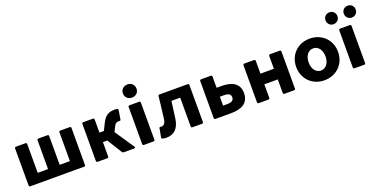

<svg xmlns="http://www.w3.org/2000/svg" viewBox="-21 -1419 4224 2150"><g transform="rotate(-20 2090.5 -344.0)"><path d="M64.5 -456.1V-15.6C64.5 -5.9 70.3 0 80.1 0H720.7C730.5 0 736.3 -5.9 736.3 -15.6V-456.1C736.3 -465.8 730.5 -471.7 720.7 -471.7H608.4C598.6 -471.7 592.8 -465.8 592.8 -456.1V-113.3H470.7V-456.1C470.7 -465.8 464.8 -471.7 455.1 -471.7H347.7C337.9 -471.7 332 -465.8 332 -456.1V-113.3H209V-456.1C209 -465.8 203.1 -471.7 193.4 -471.7H80.1C70.3 -471.7 64.5 -465.8 64.5 -456.1Z M1172.9 -248 1199.2 -300.8C1217.8 -340.8 1237.3 -346.7 1261.7 -346.7C1264.6 -346.7 1268.6 -346.7 1271.5 -345.7C1278.3 -344.7 1282.2 -348.6 1284.2 -359.4L1300.8 -462.9C1301.8 -471.7 1298.8 -479.5 1290 -481.4C1281.2 -483.4 1273.4 -484.4 1263.7 -484.4C1193.4 -484.4 1146.5 -463.9 1107.4 -384.8L1065.4 -299.8H1012.7V-456.1C1012.7 -465.8 1006.8 -471.7 997.1 -471.7H881.8C872.1 -471.7 866.2 -465.8 866.2 -456.1V-15.6C866.2 -5.9 872.1 0 881.8 0H997.1C1006.8 0 1012.7 -5.9 1012.7 -15.6V-186.5H1065.4L1173.8 -10.7C1177.7 -3.9 1185.5 0 1193.4 0H1317.4C1330.1 0 1334 -7.8 1327.1 -18.6Z M1491.2 -543.9C1538.1 -543.9 1571.3 -576.2 1571.3 -621.1C1571.3 -667 1538.1 -700.2 1491.2 -700.2C1442.4 -700.2 1409.2 -667 1409.2 -621.1C1409.2 -576.2 1442.4 -543.9 1491.2 -543.9ZM1418 -457V-15.6C1418 -5.9 1423.8 0 1433.6 0H1547.9C1557.6 0 1563.5 -5.9 1563.5 -15.6V-457C1563.5 -466.8 1557.6 -472.7 1547.9 -472.7H1433.6C1423.8 -472.7 1418 -466.8 1418 -457Z M1654.3 4.9C1668 8.8 1681.6 10.7 1699.2 10.7C1793 10.7 1848.6 -46.9 1864.3 -153.3C1874 -220.7 1882.8 -291 1891.6 -358.4H1996.1V-15.6C1996.1 -5.9 2002 0 2011.7 0H2126C2135.7 0 2141.6 -5.9 2141.6 -15.6V-456.1C2141.6 -465.8 2135.7 -471.7 2126 -471.7H1791C1781.2 -471.7 1775.4 -466.8 1774.4 -457C1764.6 -369.1 1754.9 -281.2 1743.2 -193.4C1735.4 -144.5 1715.8 -126 1688.5 -126C1683.6 -126 1679.7 -126 1675.8 -127C1668 -128.9 1663.1 -125 1661.1 -114.3L1642.6 -13.7C1640.6 -4.9 1644.5 2.9 1654.3 4.9Z M2270.5 -456.1V-15.6C2270.5 -5.9 2276.4 0 2286.1 0H2473.6C2592.8 0 2685.5 -41 2685.5 -163.1C2685.5 -283.2 2592.8 -323.2 2473.6 -323.2H2417V-456.1C2417 -465.8 2411.1 -471.7 2401.4 -471.7H2286.1C2276.4 -471.7 2270.5 -465.8 2270.5 -456.1ZM2465.8 -110.4H2417V-216.8H2465.8C2519.5 -216.8 2545.9 -199.2 2545.9 -164.1C2545.9 -127 2519.5 -110.4 2465.8 -110.4Z M2786.1 -456.1V-15.6C2786.1 -5.9 2792 0 2801.8 0H2917C2926.8 0 2932.6 -5.9 2932.6 -15.6V-176.8H3092.8V-15.6C3092.8 -5.9 3098.6 0 3108.4 0H3222.7C3232.4 0 3238.3 -5.9 3238.3 -15.6V-456.1C3238.3 -465.8 3232.4 -471.7 3222.7 -471.7H3108.4C3098.6 -471.7 3092.8 -465.8 3092.8 -456.1V-303.7H2932.6V-456.1C2932.6 -465.8 2926.8 -471.7 2917 -471.7H2801.8C2792 -471.7 2786.1 -465.8 2786.1 -456.1Z M3583 11.7C3726.6 11.7 3833 -92.8 3833 -236.3C3833 -379.9 3726.6 -484.4 3583 -484.4C3439.5 -484.4 3334 -379.9 3334 -236.3C3334 -92.8 3439.5 11.7 3583 11.7ZM3583 -104.5C3524.4 -104.5 3482.4 -157.2 3482.4 -236.3C3482.4 -315.4 3524.4 -368.2 3583 -368.2C3641.6 -368.2 3683.6 -315.4 3683.6 -236.3C3683.6 -157.2 3641.6 -104.5 3583 -104.5Z M3821.3 -615.2C3821.3 -575.2 3850.6 -543.9 3891.6 -543.9C3933.6 -543.9 3962.9 -575.2 3962.9 -615.2C3962.9 -654.3 3933.6 -685.5 3891.6 -685.5C3850.6 -685.5 3821.3 -654.3 3821.3 -615.2ZM4039.1 -615.2C4039.1 -575.2 4068.4 -543.9 4110.4 -543.9C4151.4 -543.9 4180.7 -575.2 4180.7 -615.2C4180.7 -654.3 4151.4 -685.5 4110.4 -685.5C4068.4 -685.5 4039.1 -654.3 4039.1 -615.2ZM3927.7 -457V-15.6C3927.7 -5.9 3933.6 0 3943.4 0H4058.6C4068.4 0 4074.2 -5.9 4074.2 -15.6V-457C4074.2 -466.8 4068.4 -472.7 4058.6 -472.7H3943.4C3933.6 -472.7 3927.7 -466.8 3927.7 -457Z"/></g></svg>

Font: Ed Sans Neue
Style: Bold
Weight: 700
Designer: Stephen Hutchings
Version: Version 1.004;PS 001.004;hotconv 1.0.88;makeotf.lib2.5.64775